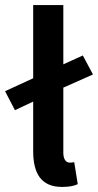

<svg xmlns="http://www.w3.org/2000/svg" viewBox="-30 -726 387 758"><path d="M215 12C243 12 263 8 277 1L263 -86C255 -84 251 -84 245 -84C233 -84 220 -94 220 -123V-380L337 -432L297 -507L220 -472V-706H101V-417L-10 -366L29 -291L101 -325V-129C101 -42 132 12 215 12Z"/></svg>

Font: Source Sans Pro Semibold
Style: Regular
Weight: 600
Designer: Paul D. Hunt
Foundry: Adobe Systems Incorporated
Version: Version 3.006;hotconv 1.0.111;makeotfexe 2.5.65597